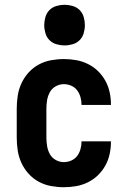

<svg xmlns="http://www.w3.org/2000/svg" viewBox="-20 -775 540 803"><path d="M247 8Q220 8 193 3Q166 -2 142 -15Q118 -28 99.5 -48.5Q81 -69 69.5 -94Q58 -119 54 -146Q50 -173 50 -200V-320Q50 -347 54 -374Q58 -401 69.5 -426Q81 -451 99.5 -471.5Q118 -492 142 -505Q166 -518 193 -523Q220 -528 247 -528Q273 -528 298.5 -523.5Q324 -519 347.5 -507.5Q371 -496 389.5 -478Q408 -460 420.5 -437.5Q433 -415 438.5 -389.5Q444 -364 444 -338V-336H321V-337Q321 -353 316.5 -369Q312 -385 302.5 -397.5Q293 -410 278 -416.5Q263 -423 247 -423Q229 -423 213 -414Q197 -405 188.5 -389.5Q180 -374 177 -356Q174 -338 174 -320V-200Q174 -182 177 -164Q180 -146 188.5 -130.5Q197 -115 213 -106Q229 -97 247 -97Q263 -97 278 -103.5Q293 -110 302.5 -122.5Q312 -135 316.5 -151Q321 -167 321 -183V-184H444V-182Q444 -156 438.5 -130.5Q433 -105 420.5 -82.5Q408 -60 389.5 -42Q371 -24 347.5 -12.5Q324 -1 298.5 3.5Q273 8 247 8ZM250 -585Q233 -585 216 -590Q199 -595 187 -607Q175 -619 170 -636Q165 -653 165 -670Q165 -687 170 -704Q175 -721 187 -733Q199 -745 216 -750Q233 -755 250 -755Q267 -755 284 -750Q301 -745 313 -733Q325 -721 330 -704Q335 -687 335 -670Q335 -653 330 -636Q325 -619 313 -607Q301 -595 284 -590Q267 -585 250 -585Z"/></svg>

Font: Iosevka SS18 Extrabold
Style: Regular
Weight: 800
Monospace: yes
Designer: Belleve Invis
Foundry: Belleve Invis
Version: Version 25.1.1; ttfautohint (v1.8.4)